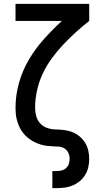

<svg xmlns="http://www.w3.org/2000/svg" viewBox="-20 -755 540 990"><path d="M250 215V127H273Q286 127 299 123.5Q312 120 321.5 111Q331 102 335 89.5Q339 77 339 64Q339 48 332.5 33.5Q326 19 312.5 10.5Q299 2 283.5 1Q268 0 252.5 -0.5Q237 -1 221.5 -3Q206 -5 191 -9.5Q176 -14 162 -20.5Q148 -27 135 -36Q122 -45 111 -56Q100 -67 91.5 -80Q83 -93 77 -107.5Q71 -122 67 -137Q63 -152 61.5 -167.5Q60 -183 60 -198Q60 -264 78 -328Q96 -392 129.5 -448.5Q163 -505 207 -554Q251 -603 299 -647H60V-735H440V-647Q404 -619 370 -588Q336 -557 305 -524Q274 -491 247 -454Q220 -417 200.5 -375.5Q181 -334 171 -289Q161 -244 161 -198Q161 -177 167 -155.5Q173 -134 188 -118Q203 -102 224 -95Q245 -88 267 -87.5Q289 -87 310.5 -84.5Q332 -82 352.5 -74Q373 -66 390 -52Q407 -38 418.5 -19.5Q430 -1 435 20.5Q440 42 440 64Q440 85 435.5 106Q431 127 420 145.5Q409 164 392.5 178Q376 192 356.5 200.5Q337 209 315.5 212Q294 215 273 215Z"/></svg>

Font: Iosevka Curly Semibold
Style: Regular
Weight: 600
Monospace: yes
Designer: Belleve Invis
Foundry: Belleve Invis
Version: Version 22.1.2; ttfautohint (v1.8.4)